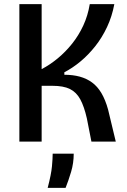

<svg xmlns="http://www.w3.org/2000/svg" viewBox="-20 -680 612 922"><path d="M73 0V-660H180V-348Q220 -369 257.5 -400Q295 -431 326.5 -470.5Q358 -510 380 -557.5Q402 -605 411 -660H529Q518 -601 494 -550Q470 -499 437 -457.5Q404 -416 366 -384.5Q328 -353 289 -333V-321Q330 -321 363 -312Q396 -303 422 -284Q448 -265 467 -233Q486 -201 499 -154L536 0H419L397 -112Q384 -169 365.5 -203Q347 -237 316 -252.5Q285 -268 231 -268H180V0ZM209 222Q226 157 229.5 119Q233 81 233 58H334Q334 103 321.5 145Q309 187 295 222Z"/></svg>

Font: Bricolage Grotesque SemiCondensed Medium
Style: Regular
Weight: 500
Width: 4
Designer: Mathieu Triay
Foundry: Atelier Triay
Version: Version 1.001;gftools[0.9.33.dev8+g029e19f]